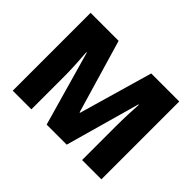

<svg xmlns="http://www.w3.org/2000/svg" viewBox="-139 -980 1245 1245"><g transform="rotate(45 483.5 -357.0)"><path d="M388 0H572L716 -513H720C717 -473 713 -380 713 -313V0H890V-714H633L487 -207H483L334 -714H77V0H248V-310C248 -383 241 -474 238 -514H242Z"/></g></svg>

Font: Noto Sans Malayalam Black
Style: Regular
Weight: 900
Designer: Jelle Bosma - Monotype Design Team
Foundry: Monotype Imaging Inc.
Version: Version 2.104